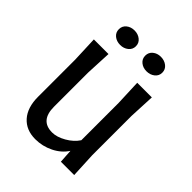

<svg xmlns="http://www.w3.org/2000/svg" viewBox="-225 -914 1049 1049"><g transform="rotate(45 299.5 -390.0)"><path d="M514 -146 521 0H418L413 -79Q386 -37 336.5 -12.5Q287 12 232 12Q161 12 120 -34Q79 -80 79 -163V-450L73 -600H186L179 -450V-186Q179 -79 271 -79Q307 -79 349 -103Q391 -127 414 -162V-450L408 -600H521L514 -450ZM130 -736Q130 -761 149 -776.5Q168 -792 196 -792Q223 -792 242.5 -776.5Q262 -761 262 -736Q262 -711 242.5 -695.5Q223 -680 196 -680Q168 -680 149 -695.5Q130 -711 130 -736ZM334 -736Q334 -761 353 -776.5Q372 -792 399 -792Q427 -792 446.5 -776.5Q466 -761 466 -736Q466 -711 446.5 -695.5Q427 -680 399 -680Q372 -680 353 -695.5Q334 -711 334 -736Z"/></g></svg>

Font: Farro
Style: Regular
Weight: 400
Designer: Aceler Chua
Foundry: Grayscale Limited
Version: Version 1.101